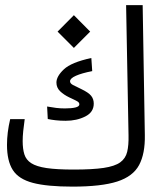

<svg xmlns="http://www.w3.org/2000/svg" viewBox="-20 -713 626 736"><path d="M257.8 2.4Q160.6 2.4 106 -12Q51.3 -26.4 29.1 -61.3Q6.8 -96.2 6.8 -157.7Q6.8 -204.6 19 -256.3H74.7Q71.3 -232.4 69.1 -211.2Q66.9 -189.9 66.9 -172.4Q66.9 -142.1 73.5 -121.1Q80.1 -100.1 99.9 -87.4Q119.6 -74.7 158.4 -68.8Q197.3 -63 262.2 -63Q334.5 -63 377.2 -69.3Q419.9 -75.7 440.7 -90.6Q461.4 -105.5 467.5 -130.9Q473.6 -156.2 472.7 -194.3L463.4 -693.4H526.9L535.2 -195.8Q536.6 -124 513.2 -80.3Q489.7 -36.6 429.2 -17.1Q368.7 2.4 257.8 2.4ZM231.9 -250Q210.4 -250 193.4 -252Q176.3 -253.9 163.1 -256.8L160.6 -304.7Q179.7 -301.3 195.6 -299.3Q211.4 -297.4 229 -297.4Q253.9 -297.4 269 -301Q284.2 -304.7 284.2 -313Q284.2 -319.8 276.9 -324.2Q269.5 -328.6 246.1 -339.4Q224.6 -349.6 210.4 -363.3Q196.3 -377 196.3 -396.5Q196.3 -420.4 224.9 -447.3Q253.4 -474.1 330.1 -490.7L333.5 -440.4Q293.5 -432.6 271 -422.6Q248.5 -412.6 248.5 -401.4Q248.5 -393.1 259.8 -387.2Q271 -381.3 290.5 -372.1Q319.3 -358.4 329.3 -345.9Q339.4 -333.5 339.4 -315.9Q339.4 -282.7 306.6 -266.4Q273.9 -250 231.9 -250ZM263.2 -529.3 200.7 -591.8 263.2 -654.8 325.7 -591.8Z"/></svg>

Font: CaskaydiaMono NF Light
Style: Regular
Weight: 300
Designer: Aaron Bell
Foundry: Saja Typeworks
Version: Version 2111.001; ttfautohint (v1.8.4);Nerd Fonts 3.1.1